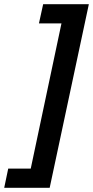

<svg xmlns="http://www.w3.org/2000/svg" viewBox="-89 -734 442 912"><path d="M-69 158H147L333 -714H116L96 -623H203L57 67H-50Z"/></svg>

Font: Noto Sans SemiBold
Style: Italic
Weight: 600
Italic angle: -12°
Designer: Monotype Design Team
Foundry: Monotype Imaging Inc.
Version: Version 2.013